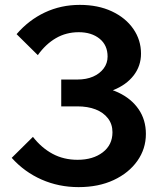

<svg xmlns="http://www.w3.org/2000/svg" viewBox="-20 -751 662 787"><path d="M28 -104 115 -190Q150 -145 195.5 -120.5Q241 -96 298 -96Q361 -96 401 -126.5Q441 -157 441 -209Q441 -242 422.5 -266Q404 -290 372 -302.5Q340 -315 297 -315H231V-425H297Q334 -425 361.5 -437Q389 -449 405 -470.5Q421 -492 421 -519Q421 -566 388 -592.5Q355 -619 303 -619Q251 -619 209 -594.5Q167 -570 135 -525L48 -611Q98 -669 164 -700Q230 -731 307 -731Q382 -731 438.5 -704.5Q495 -678 526.5 -632.5Q558 -587 558 -531Q558 -481 528 -442Q498 -403 444 -381.5Q390 -360 318 -360L341 -397Q411 -397 464.5 -372Q518 -347 548 -303.5Q578 -260 578 -202Q578 -141 543 -91.5Q508 -42 446 -13Q384 16 302 16Q221 16 150.5 -15Q80 -46 28 -104Z"/></svg>

Font: Wix Madefor Display
Style: Bold
Weight: 700
Designer: Dalton Maag Ltd
Foundry: Dalton Maag Ltd
Version: Version 3.100